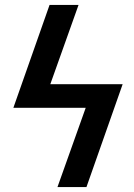

<svg xmlns="http://www.w3.org/2000/svg" viewBox="-20 -755 540 775"><path d="M212 0 326 -320H34L180 -735H297L183 -415H475L329 0Z"/></svg>

Font: Iosevka SS18
Style: Bold Italic
Weight: 700
Italic angle: -9°
Monospace: yes
Designer: Belleve Invis
Foundry: Belleve Invis
Version: Version 25.1.1; ttfautohint (v1.8.4)